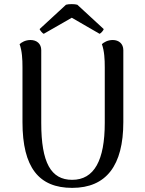

<svg xmlns="http://www.w3.org/2000/svg" viewBox="-20 -898 701 931"><path d="M355 -875C343 -879 312 -879 300 -875L172 -757C174 -751 185 -737 192 -734L328 -812L463 -734C470 -737 482 -751 483 -757ZM578 -655C578 -686 556 -704 527 -704C501 -704 483 -692 474 -684C486 -651 488 -611 488 -572V-302C488 -121 437 -26 330 -26C227 -26 180 -109 180 -302V-655C180 -686 158 -704 128 -704C102 -704 84 -692 75 -684C87 -651 89 -611 89 -572V-306C89 -85 169 13 330 13C495 13 578 -95 578 -306Z"/></svg>

Font: Arima Koshi Medium
Style: Regular
Weight: 500
Designer: Joana Correia and Natanael Gama
Foundry: NDISCOVER
Version: Version 1.019;PS 001.019;hotconv 1.0.88;makeotf.lib2.5.64775